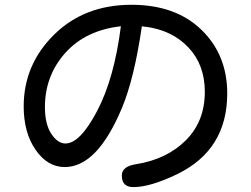

<svg xmlns="http://www.w3.org/2000/svg" viewBox="-20 -763 1040 795"><path d="M567.4 -654.3Q536.1 -438.5 484.9 -315.9Q433.6 -193.4 374.5 -132.3Q315.4 -71.3 248 -71.3Q176.8 -71.3 127.4 -142.6Q78.1 -213.9 78.1 -322.3Q78.1 -495.1 203.6 -619.1Q329.1 -743.2 524.4 -743.2Q707 -743.2 814 -639.6Q920.9 -536.1 920.9 -376Q920.9 -143.6 715.8 -43Q603.5 11.7 532.2 11.7Q484.4 11.7 484.4 -36.1Q484.4 -74.2 543 -83Q670.9 -103.5 749.5 -182.1Q828.1 -260.7 828.1 -382.8Q828.1 -494.1 760.7 -565.9Q693.4 -637.7 583 -652.3H578.1ZM480.5 -654.3Q334 -637.7 250 -543.5Q166 -449.2 166 -319.3Q166 -249 192.4 -209Q218.8 -168.9 251 -168.9Q311.5 -168.9 382.3 -303.7Q453.1 -438.5 480.5 -654.3Z"/></svg>

Font: MotoyaLMaru
Style: W3 mono
Weight: 400
Version: Version 1.01